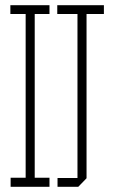

<svg xmlns="http://www.w3.org/2000/svg" viewBox="-20 -721 441 741"><path d="M79 0V-667L111 -701H114V-35L83 0ZM21 0V-35H79V0ZM83 0 114 -35H171V0ZM20 -667V-701H111L79 -667ZM114 -667V-701H171V-667ZM279 -34V-667L311 -701H314V-34ZM202 0V-34H314V-33L282 0ZM201 -667V-701H311L279 -667ZM314 -667V-701H381V-667Z"/></svg>

Font: Foldit ExtraLight
Style: Regular
Weight: 250
Version: Version 1.003